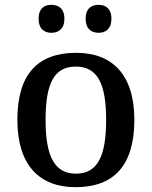

<svg xmlns="http://www.w3.org/2000/svg" viewBox="-20 -766 629 796"><path d="M389 -630C417 -630 442 -646 442 -688C442 -731 417 -746 389 -746C359 -746 335 -731 335 -688C335 -646 359 -630 389 -630ZM193 -630C222 -630 247 -646 247 -688C247 -731 222 -746 193 -746C164 -746 140 -731 140 -688C140 -646 164 -630 193 -630ZM293 10C453 10 537 -81 537 -269C537 -457 445 -547 296 -547C135 -547 52 -457 52 -269C52 -81 144 10 293 10ZM295 -46C203 -46 169 -123 169 -269C169 -416 202 -490 294 -490C386 -490 420 -416 420 -269C420 -123 387 -46 295 -46Z"/></svg>

Font: Noto Serif Oriya Medium
Style: Regular
Weight: 500
Designer: David Williams
Foundry: Google LLC, David Williams
Version: Version 1.051